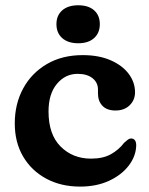

<svg xmlns="http://www.w3.org/2000/svg" viewBox="-20 -695 566 728"><path d="M492 -345Q492 -316 471.8 -296Q451.5 -276 418 -276Q385.5 -276 368.5 -293.8Q351.5 -311.5 351.5 -340.5V-355.5Q351.5 -382 330.8 -398.5Q310 -415 274.5 -415Q227.5 -415 195.8 -377Q164 -339 164 -272.5Q164 -185 210 -139.2Q256 -93.5 325 -93.5Q371 -93.5 401 -110.5Q431 -127.5 450.5 -153.5Q460 -162 465.5 -166Q471 -170 477.5 -170Q496.5 -169 496.5 -143.5Q495.5 -103 468.2 -67.2Q441 -31.5 393.5 -9.5Q346 12.5 283.5 12.5Q211 12.5 155 -17.8Q99 -48 67.5 -101.8Q36 -155.5 36 -227Q36 -301 67.8 -359.5Q99.5 -418 157.5 -452Q215.5 -486 293.5 -486Q355 -486 399.5 -466.5Q444 -447 468 -415Q492 -383 492 -345ZM276.5 -531Q238 -531 216 -550.5Q194 -570 194 -603.5Q194 -636.5 216 -655.8Q238 -675 276.5 -675Q315.5 -675 337 -655.8Q358.5 -636.5 358.5 -603.5Q358.5 -570.5 337 -550.8Q315.5 -531 276.5 -531Z"/></svg>

Font: Fraunces 9pt SuperSoft SemiBold
Style: Regular
Weight: 600
Version: Version 1.000;[0bf87f6ff]